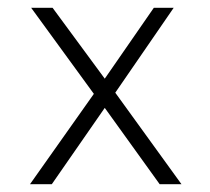

<svg xmlns="http://www.w3.org/2000/svg" viewBox="-20 -473 540 493"><path d="M57 0 221 -232 60 -453H115L249 -271L375 -453H426L276 -235L446 0H390L249 -196L113 0Z"/></svg>

Font: Inconsolata Light
Style: Regular
Weight: 300
Designer: Raph Levien, Cyreal, Brenton Simpson
Foundry: Raph Levien, Cyreal, Google
Version: Version 3.001